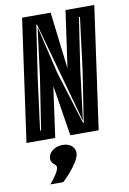

<svg xmlns="http://www.w3.org/2000/svg" viewBox="-100 -646 612 914"><g transform="rotate(-10 206.0 -188.5)"><path d="M-10 0 73 -591H211L244 -316L283 -591H422L339 0H202L163 -245L129 0ZM64 -47H69L108 -300L138 -534L192 -305L272 -47H275L314 -300L345 -547H340L303 -300L273 -57L206 -299L137 -547H134L97 -300ZM68 214Q88 190 100 171Q112 152 113 140Q114 132 106.5 126Q99 120 92.5 111Q86 102 88 87Q90 69 109.5 54Q129 39 157 39Q186 39 202.5 54.5Q219 70 216 94Q214 109 200 131.5Q186 154 167 176Q148 198 130 214Z"/></g></svg>

Font: Alumni Sans Inline One
Style: Italic
Weight: 400
Italic angle: -8°
Designer: Robert E. Leuschke
Foundry: Robert E. Leuschke
Version: Version 1.100; ttfautohint (v1.8.3)